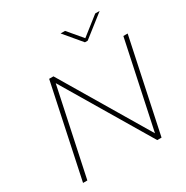

<svg xmlns="http://www.w3.org/2000/svg" viewBox="-196 -1041 1161 1201"><g transform="rotate(-30 384.5 -440.0)"><path d="M202 -670 60 0H91L224 -626L596 0H627L769 -670H738L605 -44L233 -670ZM406 -880 510 -756H530L688 -880H656L525 -777L438 -880Z"/></g></svg>

Font: LT Wave Thin
Style: Italic
Weight: 100
Designer: Daniel Lyons
Version: Version 2.5 (Glyphs App)